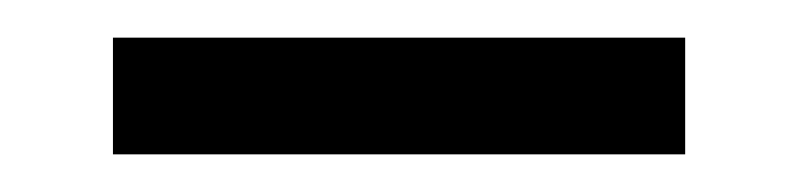

<svg xmlns="http://www.w3.org/2000/svg" viewBox="-20 -672 427 102"><path d="M344 -590V-652H40V-590Z"/></svg>

Font: Charger Pro
Style: LitNar
Weight: 300
Designer: Jasper
Foundry: Cannot Into Space Fonts
Version: Version 1.09